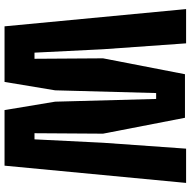

<svg xmlns="http://www.w3.org/2000/svg" viewBox="-17 -823 840 846"><g transform="rotate(90 403.0 -400.0)"><path d="M96 0 20 -800H171L197 -434L212 -132H239L237 -434L307 -795H499L569 -434L567 -132H594L609 -434L635 -800H786L710 0H465L428 -223L416 -668H390L378 -223L341 0Z"/></g></svg>

Font: Big Shoulders Display Black
Style: Regular
Weight: 900
Designer: Patric King
Foundry: XO Type Co
Version: Version 1.000; ttfautohint (v1.8.2)